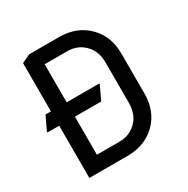

<svg xmlns="http://www.w3.org/2000/svg" viewBox="-166 -885 1011 1032"><g transform="rotate(-30 339.5 -368.5)"><path d="M195.3 -87.9H334.5Q404.8 -87.9 448.2 -138.2Q483.4 -178.7 483.4 -244.1V-493.2Q483.4 -558.6 448.2 -599.1Q404.8 -649.4 334.5 -649.4H195.3V-413.1H397.9V-408.2L358.4 -324.2H195.3ZM97.7 0V-324.2H24.4V-329.1L64 -413.1H97.7V-712.9L149.4 -737.3H334.5Q445.8 -737.3 515.1 -666.5Q581.1 -599.6 581.1 -493.2V-244.1Q581.1 -138.2 515.1 -70.8Q445.8 0 334.5 0Z"/></g></svg>

Font: Nova Round
Style: Book
Weight: 400
Version: Version 2.000